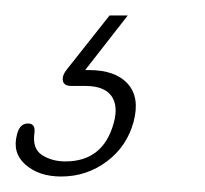

<svg xmlns="http://www.w3.org/2000/svg" viewBox="-43 -28 265 248"><path d="M98.5 -8H122L67 62.5Q68.5 62.5 72 62.5Q106 62.5 122 80.2Q138 98 129.5 129.5Q121 161 95 180.5Q69 200 36 200Q7.5 200 -10 184.8Q-27.5 169.5 -21 145.5Q-17.5 131.5 -7 131.5Q3 131.5 1.5 143.5Q-1.5 164 11.2 172.2Q24 180.5 41.5 180.5Q90.5 180.5 104 130.5Q110 108.5 100.8 95.8Q91.5 83 67 83H49Q39.5 83 38.2 76.2Q37 69.5 43.5 61.5Z"/></svg>

Font: Fraunces 144pt S100 Thin
Style: Italic
Weight: 100
Italic angle: -16°
Version: Version 1.000; ttfautohint (v1.8.3)